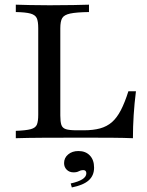

<svg xmlns="http://www.w3.org/2000/svg" viewBox="-20 -591 629 821"><path d="M47.6 0V-31.5Q91.1 -33.1 111.7 -38.7Q132.3 -44.4 137.9 -58.5Q143.5 -72.6 143.5 -100.8V-470.2Q143.5 -500 137.1 -513.7Q130.6 -527.4 110.1 -533.1Q89.5 -538.7 47.6 -539.5V-571Q71.8 -570.2 108.1 -569.4Q144.4 -568.5 191.9 -568.5Q250.8 -568.5 293.5 -569.4Q336.3 -570.2 360.5 -571V-539.5Q306.5 -538.7 280.2 -533.1Q254 -527.4 246 -513.7Q237.9 -500 237.9 -470.2V-96.8Q237.9 -71 242.3 -57.3Q246.8 -43.5 261.7 -38.7Q276.6 -33.9 308.1 -33.9H338.7Q378.2 -33.9 407.7 -41.9Q437.1 -50 458.5 -68.5Q479.8 -87.1 496.8 -119.8Q513.7 -152.4 529 -200.8H561.3Q554.8 -149.2 551.6 -99.2Q548.4 -49.2 548.4 0Q510.5 -1.6 459.7 -2Q408.9 -2.4 337.9 -2.4Q241.1 -2.4 167.7 -2Q94.4 -1.6 47.6 0ZM287.1 210.5 282.3 193.5Q315.3 186.3 332.3 175.4Q349.2 164.5 349.2 150Q349.2 136.3 335.5 136.3Q325.8 136.3 317.3 141.1Q308.9 146 294.4 146Q276.6 146 265.3 134.7Q254 123.4 254 106.5Q254 83.9 271.4 69.4Q288.7 54.8 315.3 54.8Q346 54.8 364.1 73.8Q382.3 92.7 382.3 125.8Q382.3 159.7 359.3 180.2Q336.3 200.8 287.1 210.5Z"/></svg>

Font: Playfair 12pt Medium
Style: Regular
Weight: 500
Designer: Claus Eggers Sørensen
Foundry: Claus Eggers Sørensen
Version: Version 2.000;gftools[0.9.28]